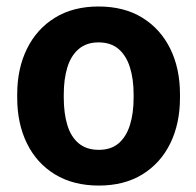

<svg xmlns="http://www.w3.org/2000/svg" viewBox="-20 -558 601 588"><path d="M282.7 10.3Q204.6 10.3 148.4 -23.9Q92.3 -58.1 62.5 -118.9Q32.7 -179.7 32.7 -258.8V-269Q32.7 -347.7 62.5 -408.4Q92.3 -469.2 148.2 -503.7Q204.1 -538.1 281.7 -538.1Q360.4 -538.1 416 -503.7Q471.7 -469.2 501.5 -408.7Q531.2 -348.1 531.2 -269V-258.8Q531.2 -179.7 501.5 -118.9Q471.7 -58.1 416 -23.9Q360.4 10.3 282.7 10.3ZM282.7 -99.1Q319.8 -99.1 343.3 -119.1Q366.7 -139.2 377.9 -175Q389.2 -210.9 389.2 -258.8V-269Q389.2 -315.9 377.9 -351.8Q366.7 -387.7 343 -408Q319.3 -428.2 281.7 -428.2Q245.1 -428.2 221.2 -408Q197.3 -387.7 186.3 -351.8Q175.3 -315.9 175.3 -269V-258.8Q175.3 -210.9 186.3 -174.8Q197.3 -138.7 221.2 -118.9Q245.1 -99.1 282.7 -99.1Z"/></svg>

Font: Roboto Slab LO
Style: Bold
Weight: 700
Designer: Google
Version: Version 2.000